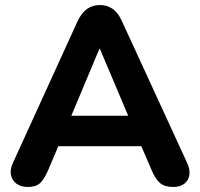

<svg xmlns="http://www.w3.org/2000/svg" viewBox="-20 -734 793 763"><path d="M91 9Q63 9 45.5 -4Q28 -17 23.5 -39Q19 -61 32 -88L288 -649Q304 -683 326 -698.5Q348 -714 377 -714Q406 -714 428 -698.5Q450 -683 465 -649L723 -88Q736 -61 732.5 -38.5Q729 -16 712 -3.5Q695 9 668 9Q634 9 615.5 -7Q597 -23 583 -57L523 -196L585 -153H168L230 -196L171 -57Q156 -22 139.5 -6.5Q123 9 91 9ZM375 -540 247 -235 220 -274H533L506 -235L377 -540Z"/></svg>

Font: Nunito ExtraLight ExtraBold
Style: Regular
Weight: 800
Version: Version 3.602